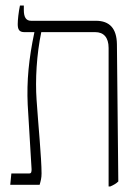

<svg xmlns="http://www.w3.org/2000/svg" viewBox="-20 -667 497 693"><path d="M17 0H123C127 -14 130 -24 130 -41C130 -96 118 -217 112 -307C107 -378 112 -470 129 -551H324C354 -551 372 -532 372 -494V6H378C390 1 400 -5 407 -12L402 -508C401 -564 376 -592 326 -592H92C74 -592 66 -605 66 -631V-647H52C47 -623 44 -595 44 -580C44 -561 49 -551 68 -551H104V-550C84 -455 76 -375 80 -289L94 -56C94 -47 93 -41 86 -41H21Z"/></svg>

Font: Noto Serif Hebrew Condensed ExtraLight
Style: Regular
Weight: 200
Width: 3
Designer: Monotype Design Team
Foundry: Monotype Imaging Inc.
Version: Version 2.004